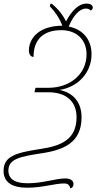

<svg xmlns="http://www.w3.org/2000/svg" viewBox="-36 -868 559 1076"><path d="M358 188C371 184 376 176 376 163C376 145 360 132 331 132C273 132 208 159 119 159C50 159 11 137 11 88C11 24 73 10 191 -8C323 -27 421 -69 421 -211C421 -300 370 -349 298 -364C399 -380 477 -458 477 -565C477 -649 425 -705 349 -719C375 -782 411 -820 445 -820C458 -820 468 -815 473 -809C480 -812 484 -819 484 -826C484 -838 472 -848 448 -848C409 -848 368 -813 334 -748C317 -784 287 -821 254 -847H247L243 -833C270 -805 298 -767 313 -724C178 -723 126 -650 126 -585C126 -563 137 -549 152 -549C152 -649 209 -699 308 -699C390 -699 449 -648 449 -564C449 -451 355 -376 235 -376H163L157 -351H234C335 -351 393 -300 393 -211C393 -85 305 -50 190 -33C53 -12 -16 7 -16 90C-16 155 34 184 116 184C202 184 271 160 324 160C342 160 354 167 358 188Z"/></svg>

Font: Noto Serif SemiCondensed Thin
Style: Italic
Weight: 100
Width: 4
Italic angle: -12°
Designer: Monotype Design Team
Foundry: Monotype Imaging Inc.
Version: Version 2.013